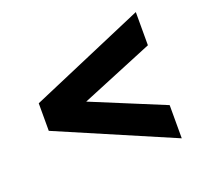

<svg xmlns="http://www.w3.org/2000/svg" viewBox="-93 -687 735 698"><g transform="rotate(-20 275.0 -338.0)"><path d="M497.5 -93.3 52.5 -284.2V-390.8L497.5 -581.7V-453.3L216.7 -337.5L497.5 -221.7Z"/></g></svg>

Font: Funnel Sans ExtraBold
Style: Regular
Weight: 800
Version: Version 1.000; Beta; Release 5; Build 24; ttfautohint (v1.8.